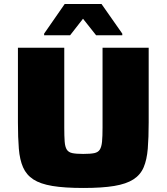

<svg xmlns="http://www.w3.org/2000/svg" viewBox="-20 -925 827 953"><path d="M394 8Q300 8 240 -2Q180 -12 145.5 -34.5Q111 -57 94.5 -94.5Q78 -132 73.5 -187Q69 -242 69 -317V-688H299V-292Q299 -248 301 -222Q303 -196 311.5 -182.5Q320 -169 339 -165Q358 -161 393 -161Q429 -161 448 -165Q467 -169 475.5 -182.5Q484 -196 486.5 -222Q489 -248 489 -292V-688H718V-317Q718 -242 713.5 -187Q709 -132 693 -94.5Q677 -57 642 -34.5Q607 -12 547 -2Q487 8 394 8ZM199 -750V-758L301 -905H484L587 -758V-750H457L392 -832L328 -750Z"/></svg>

Font: Saira Expanded ExtraBold
Style: Regular
Weight: 800
Width: 7
Designer: Hector Gatti with collaboration of the Omnibus-Type team
Foundry: Omnibus-Type
Version: Version 1.101